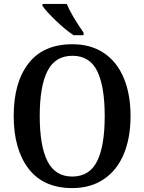

<svg xmlns="http://www.w3.org/2000/svg" viewBox="-20 -951 738 981"><path d="M50 -359Q50 -530 126 -627.5Q202 -725 350 -725Q444 -725 511 -680Q578 -635 612.5 -552Q647 -469 647 -358Q647 -247 612.5 -164Q578 -81 510.5 -35.5Q443 10 349 10Q202 10 126 -89Q50 -188 50 -359ZM515 -358Q515 -510 476.5 -588Q438 -666 350 -666Q262 -666 222.5 -588Q183 -510 183 -358Q183 -206 222.5 -127.5Q262 -49 349 -49Q437 -49 476 -127Q515 -205 515 -358ZM197 -921V-931H321Q344 -875 407 -784V-771H356Q316 -797 265.5 -845.5Q215 -894 197 -921Z"/></svg>

Font: Noto Serif NarrowSemiBold
Style: Regular
Weight: 600
Width: 4
Designer: Monotype Design Team
Foundry: Monotype Imaging Inc.
Version: Version 1.001